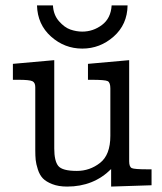

<svg xmlns="http://www.w3.org/2000/svg" viewBox="-20 -687 601 712"><path d="M27.8 -391.1V-450.2L181.2 -463.9V-136.2Q181.2 -90.3 196 -71.8Q210.9 -53.2 265.1 -53.2Q313 -53.2 351.1 -83Q389.2 -112.8 389.2 -183.1V-358.9Q389.2 -380.9 379.6 -386Q370.1 -391.1 319.8 -391.1H306.2V-450.2L459 -463.9V-88.9Q459 -67.9 469 -63.5Q479 -59.1 526.9 -59.1H542V0L392.1 4.9V-60.1Q327.1 4.9 229 4.9Q196.8 4.9 173.8 -4.2Q150.9 -13.2 138.9 -25.6Q127 -38.1 120.4 -58.6Q113.8 -79.1 112.3 -94Q110.8 -108.9 110.8 -130.9V-363.8Q110.8 -380.9 99.9 -386Q88.9 -391.1 47.9 -391.1ZM117.2 -667H176.3Q178.2 -631.8 198.7 -608.4Q219.2 -585 241.2 -577.4Q263.2 -569.8 285.2 -569.8Q325.2 -569.8 358.2 -594.5Q391.1 -619.1 394 -667H453.1Q452.1 -596.2 401.6 -551.5Q351.1 -506.8 285.2 -506.8Q219.2 -506.8 169.2 -551.5Q119.1 -596.2 117.2 -667Z"/></svg>

Font: CMU Concrete
Style: Roman
Weight: 500
Version: Version 0.7.0